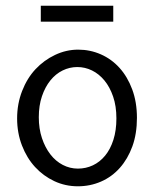

<svg xmlns="http://www.w3.org/2000/svg" viewBox="-20 -641 540 673"><path d="M254 -467Q296 -467 333.5 -450.5Q371 -434 399 -403Q427 -372 443.5 -327.5Q460 -283 460 -228Q460 -172 444 -128Q428 -84 400 -52.5Q372 -21 334 -4.5Q296 12 253 12Q209 12 170.5 -6Q132 -24 103 -55.5Q74 -87 57 -131Q40 -175 40 -226Q40 -277 57.5 -322Q75 -367 104.5 -398.5Q134 -430 173 -448.5Q212 -467 254 -467ZM388 -226Q388 -269 376.5 -302.5Q365 -336 346 -359Q327 -382 302.5 -394Q278 -406 251 -406Q224 -406 199.5 -394Q175 -382 156.5 -359Q138 -336 127 -303.5Q116 -271 116 -230Q116 -190 127 -157Q138 -124 156.5 -100Q175 -76 200 -63Q225 -50 253 -50Q281 -50 305.5 -61.5Q330 -73 348.5 -95.5Q367 -118 377.5 -151Q388 -184 388 -226ZM123 -621H377V-565H123Z"/></svg>

Font: Inconsolata
Style: Regular
Weight: 400
Designer: Raph Levien, Kirill Tkachev
Foundry: Cyreal
Version: Version 1.013